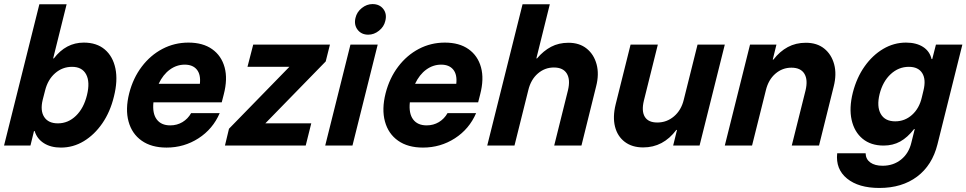

<svg xmlns="http://www.w3.org/2000/svg" viewBox="-20 -721 4787 951"><path d="M281.7 10Q231.7 10 197.5 -11.7Q163.3 -33.3 151.7 -71.7H148.3L130.8 0H0L175 -700H310L243.3 -431.7H246.7Q306.7 -510 395 -510Q459.2 -510 499.2 -475.8Q539.2 -441.7 551.7 -381.7Q564.2 -321.7 544.2 -242.5Q525.8 -166.7 486.7 -110Q447.5 -53.3 395 -21.7Q342.5 10 281.7 10ZM266.7 -110Q317.5 -110 356.2 -147.5Q395 -185 410.8 -250Q426.7 -315 406.7 -352.5Q386.7 -390 336.7 -390Q289.2 -390 252.9 -358.3Q216.7 -326.7 203.3 -272.5L191.7 -227.5Q178.3 -173.3 198.8 -141.7Q219.2 -110 266.7 -110Z M805 10Q730 10 681.7 -24.2Q633.3 -58.3 616.7 -119.2Q600 -180 620 -259.2Q639.2 -334.2 682.1 -390.8Q725 -447.5 784.6 -478.8Q844.2 -510 913.3 -510Q985 -510 1030.8 -477.5Q1076.7 -445 1092.5 -387.5Q1108.3 -330 1088.3 -253.3L1078.3 -214.2H740Q734.2 -159.2 756.3 -129.6Q778.3 -100 823.3 -100Q856.7 -100 883.8 -116.2Q910.8 -132.5 926.7 -160.8H1068.3Q1034.2 -81.7 962.9 -35.8Q891.7 10 805 10ZM765.8 -305.8H970Q975 -351.7 955 -376.2Q935 -400.8 895 -400.8Q855 -400.8 821.3 -376.2Q787.5 -351.7 765.8 -305.8Z M1094.2 0 1114.2 -83.3 1413.3 -390H1205.8L1234.2 -500H1614.2L1593.3 -416.7L1294.2 -110H1521.7L1494.2 0Z M1590.8 0 1715.8 -500H1850.8L1725.8 0ZM1804.2 -549.2Q1770 -549.2 1751.2 -573.8Q1732.5 -598.3 1740.8 -632.5Q1747.5 -661.7 1772.1 -681.2Q1796.7 -700.8 1825 -700.8Q1860 -700.8 1878.8 -676.2Q1897.5 -651.7 1888.3 -616.7Q1881.7 -588.3 1857.1 -568.8Q1832.5 -549.2 1804.2 -549.2Z M2075 10Q2000 10 1951.7 -24.2Q1903.3 -58.3 1886.7 -119.2Q1870 -180 1890 -259.2Q1909.2 -334.2 1952.1 -390.8Q1995 -447.5 2054.6 -478.8Q2114.2 -510 2183.3 -510Q2255 -510 2300.8 -477.5Q2346.7 -445 2362.5 -387.5Q2378.3 -330 2358.3 -253.3L2348.3 -214.2H2010Q2004.2 -159.2 2026.2 -129.6Q2048.3 -100 2093.3 -100Q2126.7 -100 2153.8 -116.2Q2180.8 -132.5 2196.7 -160.8H2338.3Q2304.2 -81.7 2232.9 -35.8Q2161.7 10 2075 10ZM2035.8 -305.8H2240Q2245 -351.7 2225 -376.2Q2205 -400.8 2165 -400.8Q2125 -400.8 2091.2 -376.2Q2057.5 -351.7 2035.8 -305.8Z M2393.3 0 2568.3 -700H2703.3L2636.7 -431.7H2640Q2671.7 -469.2 2709.6 -489.2Q2747.5 -509.2 2795.8 -509.2Q2850 -509.2 2885.8 -480.4Q2921.7 -451.7 2935 -402.5Q2948.3 -353.3 2932.5 -292.5L2860 0H2725L2793.3 -274.2Q2805.8 -326.7 2787.5 -356.7Q2769.2 -386.7 2723.3 -386.7Q2678.3 -386.7 2643.8 -356.7Q2609.2 -326.7 2596.7 -274.2L2528.3 0Z M3165.8 9.2Q3110.8 9.2 3074.6 -18.3Q3038.3 -45.8 3026.2 -93.8Q3014.2 -141.7 3029.2 -203.3L3103.3 -500H3238.3L3169.2 -222.5Q3156.7 -170.8 3173.8 -142.5Q3190.8 -114.2 3235.8 -114.2Q3282.5 -114.2 3318.3 -144.6Q3354.2 -175 3366.7 -226.7L3435 -500H3570L3445 0H3314.2L3333.3 -77.5H3330Q3265 9.2 3165.8 9.2Z M3570 0 3695 -500H3825.8L3807.5 -425.8H3810.8Q3842.5 -466.7 3882.1 -487.9Q3921.7 -509.2 3971.7 -509.2Q4026.7 -509.2 4062.5 -480.4Q4098.3 -451.7 4111.7 -402.5Q4125 -353.3 4109.2 -291.7L4036.7 0H3901.7L3970 -273.3Q3982.5 -325.8 3964.2 -355.8Q3945.8 -385.8 3900 -385.8Q3855 -385.8 3820.4 -355.8Q3785.8 -325.8 3773.3 -273.3L3705 0Z M4335.8 210Q4232.5 210 4175.4 163.3Q4118.3 116.7 4126.7 38.3H4267.5Q4268.3 67.5 4290.8 83.8Q4313.3 100 4351.7 100Q4405 100 4443.3 69.2Q4481.7 38.3 4494.2 -15L4510.8 -81.7H4507.5Q4475 -40 4438.8 -20Q4402.5 0 4356.7 0Q4293.3 0 4252.5 -33.8Q4211.7 -67.5 4198.3 -126.7Q4185 -185.8 4204.2 -262.5Q4223.3 -336.7 4262.5 -392.1Q4301.7 -447.5 4354.6 -478.8Q4407.5 -510 4467.5 -510Q4518.3 -510 4551.7 -488.8Q4585 -467.5 4594.2 -428.3H4597.5L4615.8 -500H4746.7L4623.3 -5.8Q4597.5 97.5 4522.5 153.8Q4447.5 210 4335.8 210ZM4414.2 -120Q4461.7 -120 4497.5 -152.1Q4533.3 -184.2 4545.8 -238.3L4554.2 -273.3Q4567.5 -327.5 4547.9 -358.8Q4528.3 -390 4481.7 -390Q4430.8 -390 4391.7 -353.8Q4352.5 -317.5 4336.7 -255Q4321.7 -193.3 4342.5 -156.7Q4363.3 -120 4414.2 -120Z"/></svg>

Font: Funnel Sans Light
Style: Bold Italic
Weight: 700
Italic angle: -14.036°
Version: Version 1.000